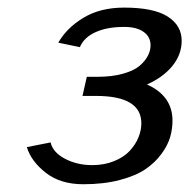

<svg xmlns="http://www.w3.org/2000/svg" viewBox="-20 -470 493 500"><path d="M429.2 -155.8Q429.2 -134.3 423.1 -113Q417 -91.8 400.4 -69.1Q383.8 -46.4 358.6 -29.3Q333.5 -12.2 291.7 -1.2Q250 9.8 196.8 9.8Q137.7 9.8 99.6 -19.8Q61.5 -49.3 49.8 -86.9L111.8 -99.1Q117.7 -73.2 149.2 -56.6Q180.7 -40 220.2 -40Q251.5 -40 276.9 -50.3Q302.2 -60.5 317.4 -76.7Q332.5 -92.8 340.3 -111.6Q348.1 -130.4 348.1 -148.9Q348.1 -220.2 230 -220.2H194.8L206.1 -270H233.9Q272 -270 300.5 -278.1Q329.1 -286.1 343.8 -298.8Q358.4 -311.5 365.2 -325Q372.1 -338.4 372.1 -352.1Q372.1 -374 354 -387Q335.9 -399.9 303.2 -399.9Q258.8 -399.9 228.8 -386.2Q198.7 -372.6 188 -347.2L131.8 -358.9Q153.8 -397.5 197.5 -423.8Q241.2 -450.2 303.2 -450.2Q379.9 -450.2 416.5 -427Q453.1 -403.8 453.1 -363.8Q453.1 -328.1 429.2 -298.6Q405.3 -269 362.8 -250Q429.2 -220.2 429.2 -155.8Z"/></svg>

Font: Pfennig
Style: Italic
Weight: 500
Italic angle: -13°
Version: Version 20120410 ; ttfautohint (v0.8)